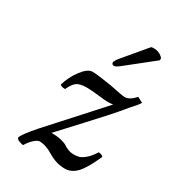

<svg xmlns="http://www.w3.org/2000/svg" viewBox="-167 -771 802 881"><g transform="rotate(30 233.5 -330.5)"><path d="M438 -444 467 -429Q464 -424 460 -418.5Q456 -413 450.5 -406.5Q445 -400 439.5 -394Q434 -388 426 -379Q418 -370 412 -362Q379 -321 285 -220Q191 -119 176 -102Q207 -102 229 -96.5Q251 -91 260 -84.5Q269 -78 283 -72.5Q297 -67 313 -67Q330 -67 342 -70.5Q354 -74 372 -89Q390 -104 408 -133Q424 -133 433 -123Q399 -46 371.5 -18Q344 10 310 10Q266 10 224 -15Q182 -41 148 -41Q139 -41 122.5 -27Q106 -13 91 12Q80 11 68 6Q59 4 54 -7Q59 -26 116 -91L356 -356Q344 -354 325 -354Q312 -354 275 -358.5Q238 -363 213 -363Q178 -363 161.5 -352Q145 -341 129 -307Q110 -307 102 -315Q115 -361 144.5 -400Q174 -439 199 -439Q227 -439 305 -426Q371 -412 384 -412Q410 -412 438 -444ZM375 -671Q381 -673 389 -673Q420 -673 440 -650V-639L303 -530Q280 -511 270 -511Q264 -511 260.5 -515Q257 -519 258 -524Q260 -534 275 -552Z"/></g></svg>

Font: Linux Libertine O
Style: Italic
Weight: 400
Italic angle: -12°
Designer: Philipp H. Poll
Foundry: Philipp H. Poll
Version: Version 5.1.6